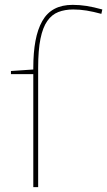

<svg xmlns="http://www.w3.org/2000/svg" viewBox="-20 -770 441 790"><path d="M137 -491V0H117V-465H25V-478L117 -484V-491Q117 -554 126 -602Q135 -650 154 -683.5Q173 -717 204 -733.5Q235 -750 279 -750Q308 -750 336.5 -745.5Q365 -741 401 -731L397 -713Q364 -722 336.5 -726.5Q309 -731 281 -731Q247 -731 220 -720.5Q193 -710 174.5 -683.5Q156 -657 146.5 -610.5Q137 -564 137 -491Z"/></svg>

Font: Georama ExtraCondensed Thin Thin
Style: Regular
Weight: 250
Version: Version 1.001